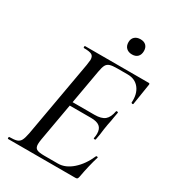

<svg xmlns="http://www.w3.org/2000/svg" viewBox="-193 -905 905 1009"><g transform="rotate(30 259.5 -401.0)"><path d="M17 -12Q48 -12 63 -17Q78 -22 85.5 -36Q93 -50 99 -81L181 -544Q185 -570 185 -576Q185 -598 172 -605.5Q159 -613 124 -613Q121 -613 121 -619Q121 -625 124 -625H510Q518 -625 516 -616L496 -489Q496 -486 491 -486Q489 -486 486.5 -487.5Q484 -489 484 -490Q488 -543 463 -575.5Q438 -608 392 -608H330Q299 -608 284.5 -603Q270 -598 263 -585Q256 -572 251 -543L170 -85Q167 -67 167 -55Q167 -34 179.5 -26.5Q192 -19 226 -19H309Q354 -19 395.5 -55.5Q437 -92 463 -152Q464 -155 469.5 -154Q475 -153 474 -150Q456 -92 442 -15Q440 -6 437 -3Q434 0 426 0H17Q15 0 15 -6Q15 -12 17 -12ZM406 -230Q409 -245 409 -257Q409 -287 392 -300.5Q375 -314 340 -314H178L182 -337H347Q389 -337 409 -353.5Q429 -370 436 -409Q436 -412 442 -412Q444 -412 446.5 -410.5Q449 -409 448 -407Q445 -389 442.5 -376.5Q440 -364 439 -355L433 -325L428 -294Q425 -263 418 -229Q417 -225 411 -225.5Q405 -226 406 -230ZM311 -757Q311 -778 324 -790Q337 -802 359 -802Q381 -802 393 -790Q405 -778 405 -757Q405 -735 393 -722.5Q381 -710 359 -710Q337 -710 324 -722.5Q311 -735 311 -757Z"/></g></svg>

Font: Cormorant Infant Medium
Style: Italic
Weight: 500
Italic angle: -10°
Designer: Christian Thalmann (Catharsis Fonts)
Foundry: Catharsis Fonts
Version: Version 4.000